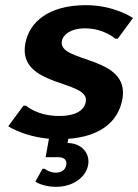

<svg xmlns="http://www.w3.org/2000/svg" viewBox="-20 -530 536 745"><path d="M314 -510C169 -510 93 -445 78 -360C48 -190 328 -221 313 -136C308 -105 279 -80 209 -80C124 -80 81 -120 81 -120H71L12 -40C12 -40 88 10 208 10C363 10 439 -55 455 -146C485 -316 205 -285 220 -370C224 -395 254 -420 309 -420C384 -420 427 -380 427 -380H437L496 -460C496 -460 424 -510 314 -510ZM250 -20H175L157 80H207C227 80 241 90 237 110C234 130 217 140 197 140C172 140 153 125 154 125H145L117 175C117 175 147 195 197 195C267 195 314 155 322 110C330 65 297 25 242 25Z"/></svg>

Font: Scada
Style: Bold Italic
Weight: 700
Designer: Jovanny Lemonad
Foundry: Jovanny Lemonad
Version: Version 3.005